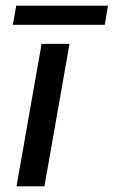

<svg xmlns="http://www.w3.org/2000/svg" viewBox="-20 -654 399 674"><path d="M126 -500H224L136 0H38ZM37 -634H359L348 -567H25Z"/></svg>

Font: Sarabun Medium
Style: Italic
Weight: 500
Italic angle: -10°
Designer: Suppakit Chalermlarp | Katatrad Co.,Ltd.
Foundry: Cadson Demak Co.,Ltd.
Version: Version 1.000; ttfautohint (v1.6)